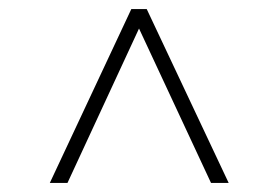

<svg xmlns="http://www.w3.org/2000/svg" viewBox="-20 -735 615 424"><path d="M446 -331 287 -672 129 -331H90L270 -715H304L485 -331Z"/></svg>

Font: Newsreader 72pt Medium
Style: Regular
Weight: 500
Designer: Hugues Gentile
Foundry: Production Type
Version: Version 1.003; ttfautohint (v1.8.3)